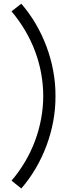

<svg xmlns="http://www.w3.org/2000/svg" viewBox="-20 -860 466 1059"><path d="M43.5 136.5 97.5 179.5C215 44.5 287.5 -145 286 -330C287.5 -515 215 -704.5 97.5 -839.5L43.5 -797.5C160 -659 218 -497 218.5 -330C218 -165 158.5 2.5 43.5 136.5Z"/></svg>

Font: Eudonet
Style: Regular
Weight: 400
Designer: Mikhail Sharanda
Foundry: Mikhail Sharanda
Version: Version 4.503;Glyphs 3.1.2 (3151)